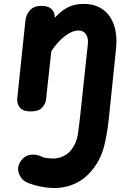

<svg xmlns="http://www.w3.org/2000/svg" viewBox="-20 -571 685 984"><path d="M137 0Q97.5 0 81.5 -20Q65.5 -40 68.5 -67.5L110 -463Q113.5 -496 133.5 -518.5Q153.5 -541 193.5 -541Q227.5 -541 244.2 -524.5Q261 -508 261 -482.5V-479.5Q288.5 -511.5 323.5 -531.2Q358.5 -551 408.5 -551Q466.5 -551 506.2 -523Q546 -495 564 -443Q582 -391 574.5 -318.5L537 43Q529 118.5 513 180.5Q497 242.5 457 294.5Q419 344 368.2 368.2Q317.5 392.5 259.5 392.5Q217 392.5 173 381.8Q129 371 109 359Q84.5 344 75.2 312.5Q66 281 89.5 250.5Q106.5 229 127.5 224Q148.5 219 167.2 223Q186 227 195.5 232.5Q204.5 237.5 222.5 239.5Q240.5 241.5 251 241.5Q279 241.5 304.2 229.5Q329.5 217.5 345 197.5Q372.5 162 379 117.5Q385.5 73 390 31L430 -343Q432.5 -363.5 427.8 -379.5Q423 -395.5 411.8 -405Q400.5 -414.5 381.5 -414.5Q350.5 -414.5 313.8 -387Q277 -359.5 243 -308.5L215.5 -57Q213.5 -40 196.2 -20Q179 0 137 0Z"/></svg>

Font: Edu NSW ACT Cursive
Style: Regular
Weight: 400
Designer: Tina and Corey Anderson, Eben Sorkin, Mirko Velimirovic
Foundry: Sorkin Type Co.
Version: Version 2.000